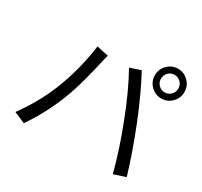

<svg xmlns="http://www.w3.org/2000/svg" viewBox="-165 -1033 1329 1262"><g transform="rotate(30 500.0 -401.5)"><path d="M783 -697Q783 -670 802 -650.5Q821 -631 849 -631Q876 -631 895.5 -650.5Q915 -670 915 -697Q915 -725 895.5 -744.5Q876 -764 849 -764Q821 -764 802 -744.5Q783 -725 783 -697ZM737 -697Q737 -744 770 -777Q803 -810 849 -810Q895 -810 928 -777Q961 -744 961 -697Q961 -651 928 -618Q895 -585 849 -585Q803 -585 770 -618Q737 -651 737 -697ZM218 -301Q290 -477 316 -672L405 -653Q395 -617 387 -580Q376 -529 352 -439Q328 -349 296 -268Q237 -122 149 7L64 -29Q162 -164 218 -301ZM710 -339Q641 -519 565 -655L646 -682Q718 -550 792 -366Q863 -188 912 -24L823 5Q779 -163 710 -339Z"/></g></svg>

Font: Gothic Nguyen
Style: Regular
Weight: 400
Designer: MORI Takayuki
Version: Version 1.220;July 21, 2023;FontCreator 14.0.0.2814 64-bit